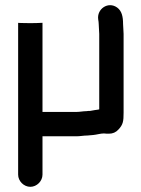

<svg xmlns="http://www.w3.org/2000/svg" viewBox="-20 -553 546 741"><path d="M50 -460V-85L144 -122V-465L120 -464C111 -464 50 -464 50 -460ZM144 121V-27H275C289 -27 303 -30 317 -30C325 -31 333 -31 340 -32C352 -33 368 -38 381 -38C388 -37 394 -37 400 -37C415 -37 427 -42 437 -53C455 -72 457 -85 457 -118V-422C457 -436 455 -448 455 -460C455 -489 450 -511 432 -524C397 -549 353 -518 359 -478C360 -472 361 -466 361 -460C361 -447 363 -435 363 -422V-131L359 -130L345 -128C340 -127 334 -126 328 -125C324 -125 319 -125 314 -124C301 -124 288 -121 275 -121H144V-460C144 -464 84 -464 74 -464C50 -464 50 -465 50 -465V121C50 146 72 168 97 168C122 168 144 146 144 121Z"/></svg>

Font: Electronic
Style: ExBlk
Weight: 900
Version: Version 1.011